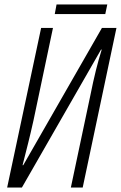

<svg xmlns="http://www.w3.org/2000/svg" viewBox="-20 -839 541 859"><path d="M12 0 164 -714H217L130 -301Q118 -247 106 -199Q94 -151 81 -100H84L436 -714H501L350 0H297L384 -411Q397 -476 409 -524Q421 -572 435 -617H432L78 0ZM225 -776 233 -819H460L451 -776Z"/></svg>

Font: Noto Sans ExtraCondensed Light
Style: Italic
Weight: 300
Width: 2
Italic angle: -12°
Designer: Monotype Design Team
Foundry: Monotype Imaging Inc.
Version: Version 2.013; ttfautohint (v1.8.4.7-5d5b)